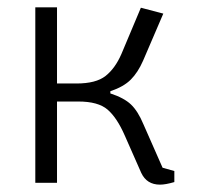

<svg xmlns="http://www.w3.org/2000/svg" viewBox="-20 -497 536 522"><path d="M364 -27 319 -129Q298 -177 272.5 -199Q247 -221 193 -221H135V0H76V-477H135V-270H188Q241 -270 267 -290.5Q293 -311 310 -350L363 -476L424 -460L369 -332Q355 -300 335.5 -280.5Q316 -261 280 -249V-243Q317 -231 336 -213Q355 -195 370 -159L422 -41L454 -32V-2Q430 5 415 5Q379 5 364 -27Z"/></svg>

Font: Athiti
Style: Regular
Weight: 400
Designer: CadsonDemak Team
Foundry: CadsonDemak
Version: Version 1.032